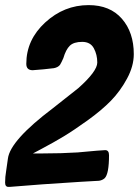

<svg xmlns="http://www.w3.org/2000/svg" viewBox="-55 -744 544 752"><path d="M106 -160 74 -143H111Q186 -143 249 -147Q345 -156 357 -156Q372 -156 372 -136Q372 -63 355 -46Q346 -38 333 -36Q322 -35 262 -32Q205 -28 111 -22L-17 -12H-22Q-35 -12 -35 -29Q-35 -51 -31 -74Q-25 -114 -24 -123Q-15 -194 152 -320Q251 -398 252 -399Q326 -465 326 -499Q326 -530 312.5 -555Q299 -580 267 -580Q234 -580 218.5 -565Q203 -550 193 -516Q185 -498 180 -490Q172 -480 156 -477Q152 -476 115.5 -472.5Q79 -469 73 -469Q48 -469 48 -494Q48 -588 122 -656Q196 -724 292 -724Q376 -724 422.5 -670.5Q469 -617 469 -532Q469 -485 442.5 -436Q416 -387 379.5 -349.5Q343 -312 288 -272.5Q233 -233 194 -209.5Q155 -186 106 -160Z"/></svg>

Font: Bangerz Fix
Style: Regular
Weight: 400
Designer: vernon adams
Foundry: Vernon Adams
Version: Version 2.10;December 28, 2023;FontCreator 13.0.0.2683 64-bi